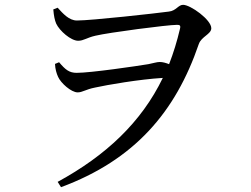

<svg xmlns="http://www.w3.org/2000/svg" viewBox="-20 -729 1040 796"><path d="M201 -690C203 -664 207 -645 213 -631C227 -601 274 -560 304 -560C327 -560 340 -573 376 -581C430 -594 674 -626 714 -626C725 -626 730 -624 726 -609C714 -558 699 -509 681 -463C668 -468 655 -472 642 -472C630 -472 616 -467 595 -463C547 -455 356 -427 298 -427C267 -427 251 -440 225 -471L208 -464C209 -443 214 -425 221 -410C232 -385 275 -346 302 -346C322 -346 334 -358 374 -366C424 -377 556 -400 655 -406C566 -222 419 -84 219 25L233 47C538 -66 708 -265 804 -546C815 -578 856 -587 856 -612C856 -647 770 -709 739 -709C719 -709 710 -684 680 -681C629 -674 359 -644 299 -644C266 -644 241 -673 219 -697Z"/></svg>

Font: Source Han Serif JP Medium
Style: Regular
Weight: 500
Designer: Ryoko NISHIZUKA 西塚涼子 (kana & ideographs); Frank Grießhammer (Latin, Greek & Cyrillic); Wenlong ZHANG 张文龙 (bopomofo); San
Foundry: Adobe Systems Incorporated
Version: Version 1.001;PS 1.001;hotconv 16.6.54;makeotf.lib2.5.65590